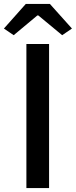

<svg xmlns="http://www.w3.org/2000/svg" viewBox="-38 -962 388 982"><path d="M97 0H213V-737H97ZM32 -782 153 -883H158L280 -782L330 -816L217 -942H94L-18 -816Z"/></svg>

Font: GenYoGothic2 TW M
Style: Regular
Weight: 500
Version: Version 2.100;PS 2.1;hotconv 16.6.51;makeotf.lib2.5.65220 DE